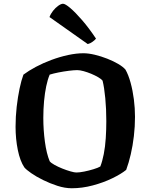

<svg xmlns="http://www.w3.org/2000/svg" viewBox="-20 -1004 803 1024"><path d="M363 0Q326 0 286 -13Q246 -26 209.5 -44Q173 -62 146.5 -80.5Q120 -99 110 -111Q87 -145 75 -204Q63 -263 63 -328Q63 -382 69 -434.5Q75 -487 84.5 -532Q94 -577 105 -606Q133 -627 171.5 -647.5Q210 -668 254.5 -684.5Q299 -701 343 -710.5Q387 -720 425 -720Q452 -720 485.5 -712Q519 -704 552 -691Q585 -678 610.5 -663Q636 -648 649 -633Q665 -605 676.5 -563Q688 -521 694 -474Q700 -427 700 -381Q700 -329 694 -278Q688 -227 677.5 -181.5Q667 -136 653 -98Q626 -76 578.5 -53Q531 -30 474.5 -15Q418 0 363 0ZM387 -84Q404 -84 429 -89Q454 -94 478.5 -101.5Q503 -109 515 -116Q526 -144 533.5 -182.5Q541 -221 544 -266.5Q547 -312 547 -358Q547 -423 541.5 -480.5Q536 -538 527 -574Q521 -582 504 -592Q487 -602 466.5 -610.5Q446 -619 426 -624.5Q406 -630 392 -630Q375 -630 347 -626.5Q319 -623 291.5 -617.5Q264 -612 245 -606Q234 -580 226.5 -544Q219 -508 215 -465Q211 -422 211 -375Q211 -311 219.5 -248Q228 -185 245 -144Q252 -135 271 -124.5Q290 -114 312.5 -105Q335 -96 356 -90Q377 -84 387 -84ZM448 -769 244 -913Q250 -930 263 -946.5Q276 -963 291 -973.5Q306 -984 316 -984Q328 -984 355 -961Q382 -938 418 -896.5Q454 -855 492 -798Q487 -791 474 -781.5Q461 -772 448 -769Z"/></svg>

Font: Texturina 12pt
Style: Bold
Weight: 700
Designer: Guillermo Torres Carreño
Foundry: Omnibus-Type
Version: Version 1.002